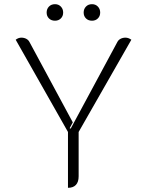

<svg xmlns="http://www.w3.org/2000/svg" viewBox="-20 -889 703 918"><path d="M305 -258 55 -699Q68 -709 82 -709Q95 -709 105.5 -703.5Q116 -698 121 -688L328 -304L313 -276L318 -274L541 -688Q546 -698 556.5 -703.5Q567 -709 580 -709Q594 -709 608 -699L356 -258V-46Q356 -19 343 -5Q330 9 305 9ZM203 -829Q203 -846 214 -857.5Q225 -869 243 -869Q260 -869 271 -857.5Q282 -846 282 -829Q282 -812 271 -801Q260 -790 243 -790Q225 -790 214 -801Q203 -812 203 -829ZM380 -829Q380 -846 391 -857.5Q402 -869 420 -869Q437 -869 448 -857.5Q459 -846 459 -829Q459 -812 448 -801Q437 -790 420 -790Q402 -790 391 -801Q380 -812 380 -829Z"/></svg>

Font: K2D Thin
Style: Regular
Weight: 100
Designer: Katatrad Aksorn Co.,Ltd.
Foundry: Cadson Demak Co.,Ltd.
Version: Version 1.000; ttfautohint (v1.6)